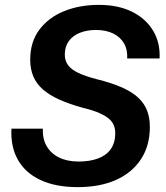

<svg xmlns="http://www.w3.org/2000/svg" viewBox="-20 -758 681 788"><path d="M299 10Q208 10 145.5 -19.5Q83 -49 53 -103Q23 -157 27 -230H156Q154 -188 172 -157.5Q190 -127 223.5 -111Q257 -95 303 -95Q348 -95 382 -107.5Q416 -120 434.5 -146Q453 -172 453 -212Q453 -227 448 -241.5Q443 -256 429.5 -268.5Q416 -281 390 -293Q364 -305 322 -315Q264 -331 223 -349.5Q182 -368 155.5 -391.5Q129 -415 116.5 -445Q104 -475 104 -513Q104 -586 141.5 -636Q179 -686 242.5 -712Q306 -738 386 -738Q464 -738 520.5 -710.5Q577 -683 607.5 -633.5Q638 -584 635 -518H502Q504 -554 489 -580Q474 -606 444.5 -620.5Q415 -635 374 -635Q337 -635 308 -623.5Q279 -612 262.5 -589.5Q246 -567 246 -534Q246 -509 259 -491Q272 -473 301 -459Q330 -445 377 -433Q441 -417 483 -398Q525 -379 549.5 -355Q574 -331 584.5 -302Q595 -273 595 -237Q595 -160 558.5 -104.5Q522 -49 456 -19.5Q390 10 299 10Z"/></svg>

Font: Mona Sans ExtraLight SemiBold
Style: Italic
Weight: 600
Italic angle: -11.6951°
Version: Version 2.000